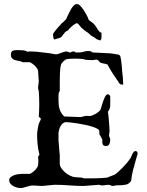

<svg xmlns="http://www.w3.org/2000/svg" viewBox="-20 -925 733 955"><path d="M25.9 -28.8Q25.9 -38.1 33 -43.9Q40 -49.8 50 -53.5Q60.1 -57.1 70.3 -58.6Q80.6 -60.1 87.4 -60.1H127Q131.3 -61 138.2 -65.4Q145 -69.8 151.6 -75.9Q158.2 -82 163.3 -89.6Q168.5 -97.2 169.4 -104Q170.9 -114.3 170.9 -126Q170.9 -135.3 169.4 -145.5L176.3 -156.2Q169.4 -181.2 167 -206.1Q164.6 -231 164.6 -254.9Q164.6 -259.8 165.3 -267.1Q166 -274.4 167.2 -282Q168.5 -289.6 169.9 -296.6Q171.4 -303.7 172.9 -309.1Q173.3 -310.5 174.3 -312.5Q176.3 -316.4 176.3 -317.4Q177.7 -320.8 179.7 -323.7Q180.7 -326.2 181.9 -328.9Q183.1 -331.5 183.1 -333Q183.1 -336.9 179.2 -339.8Q175.3 -342.8 172.9 -342.8Q173.8 -358.9 174.6 -375.2Q175.3 -391.6 175.3 -407.2Q175.3 -423.8 174.6 -439.7Q173.8 -455.6 172.9 -472.2Q170.4 -479 169.9 -482.2Q169.4 -485.4 169.4 -490.7L172.9 -519.5L169.4 -571.8Q169.4 -577.6 164.3 -585Q159.2 -592.3 152.3 -598.9Q145.5 -605.5 138.4 -610.1Q131.3 -614.7 127 -615.7H91.8L87.9 -617.7Q86.4 -618.7 85 -619.4Q83.5 -620.1 82.5 -620.1Q75.7 -622.1 67.1 -623.3Q58.6 -624.5 51.3 -627.4Q43.9 -630.4 39.1 -636Q34.2 -641.6 34.2 -652.3Q34.2 -661.1 36.6 -665.8Q39.1 -670.4 43.7 -672.6Q48.3 -674.8 54.9 -675.3Q61.5 -675.8 69.8 -675.8Q83 -675.8 95.2 -674.8Q107.4 -673.8 116.2 -667.5Q118.7 -668 121.1 -668.5Q123.5 -668.9 125.5 -668.9H134.8Q158.2 -668.9 183.3 -665.3Q208.5 -661.6 229.5 -659.7L257.3 -654.8Q263.7 -654.8 270.3 -657Q276.9 -659.2 283.9 -661.9Q291 -664.6 297.9 -666.7Q304.7 -668.9 311.5 -668.9Q316.4 -668.9 319.8 -666.5Q323.2 -664.1 330.6 -664.1Q333 -664.1 335.2 -666.5Q337.4 -668.9 342.8 -668.9Q347.7 -668.9 350.3 -668.5Q353 -668 355.5 -664.1H374.5Q384.8 -664.1 396 -667.7Q407.2 -671.4 418.5 -671.4Q425.3 -671.4 429.2 -670.4Q433.1 -669.4 440.4 -664.1L528.3 -659.7Q534.7 -659.2 540 -658.2Q544.9 -657.2 550.3 -656.5Q555.7 -655.8 559.6 -654.8Q562 -654.8 565.4 -654.3Q568.8 -653.8 571.8 -652.3Q574.7 -650.9 576.9 -648.4Q579.1 -646 579.1 -642.1Q580.6 -637.7 582 -627.7Q583.5 -617.7 584.7 -606.4Q585.9 -595.2 586.7 -585.4Q587.4 -575.7 587.4 -571.8Q589.8 -555.2 591.3 -538.1Q592.8 -521 592.8 -504.4H585Q574.2 -504.4 567.4 -521Q563 -526.9 561 -529.1Q559.1 -531.2 558.1 -533.7Q551.3 -543 544.2 -554Q537.1 -564.9 531.2 -574.7Q525.4 -584.5 521 -592.5Q516.6 -600.6 515.1 -604Q509.3 -606.4 502.9 -607.7Q496.6 -608.9 490.7 -610.1Q484.9 -611.3 480 -613.5Q475.1 -615.7 471.7 -621.1Q467.8 -628.4 456.5 -628.4Q452.1 -628.4 451.7 -627.4Q449.2 -627 445.6 -626.5Q441.9 -626 438 -626Q429.7 -626 421.4 -626.7Q413.1 -627.4 407.7 -627.4Q404.3 -627.4 403.3 -628.4Q402.3 -629.4 399.9 -629.4Q398.9 -629.4 398.2 -629.9Q397.5 -630.4 396.5 -630.9Q385.7 -632.3 375 -632.8Q364.3 -633.3 353.5 -633.3Q342.8 -633.3 332.5 -632.8Q322.3 -632.3 311.5 -630.9Q308.1 -629.9 303.7 -627Q299.3 -624 295.2 -619.9Q291 -615.7 287.6 -611.3Q284.2 -606.9 283.2 -603Q279.3 -586.4 278.3 -565.7Q277.3 -544.9 277.3 -522.9V-472.2Q272.9 -466.8 272 -461.2Q271 -455.6 271 -447.8V-430.7Q271 -418.9 271.7 -407.7Q272.5 -396.5 275.4 -385.7Q278.3 -375 283.9 -365Q289.6 -355 299.3 -345.7L377.9 -342.8Q387.2 -342.8 396 -346.2Q398.4 -347.2 401.9 -347.9Q405.3 -348.6 408.7 -348.6L427.7 -348.1Q436 -348.1 442.9 -353Q446.8 -354 451.9 -356.7Q457 -359.4 462.2 -363Q467.3 -366.7 471.7 -370.4Q476.1 -374 478.5 -377Q481.4 -382.8 485.1 -396Q488.8 -409.2 493.4 -422.4Q498 -435.5 503.7 -445.8Q509.3 -456.1 516.6 -456.1Q522.9 -456.1 528.3 -446.8V-401.9Q528.3 -395.5 527.1 -390.6Q525.9 -385.7 522.5 -377L516.6 -369.1L519 -353Q519 -351.1 520 -341.6Q521 -332 522 -319.6Q522.9 -307.1 523.9 -294.2Q524.9 -281.2 524.9 -272.9L522.5 -254.9Q522.5 -246.6 525.4 -240.7Q528.3 -234.9 528.3 -230Q528.3 -217.3 523.7 -208Q519 -198.7 506.3 -198.7Q500 -198.7 496.6 -200.9Q493.2 -203.1 491.5 -206.3Q489.7 -209.5 489.3 -213.6Q488.8 -217.8 488.8 -222.2Q488.8 -225.6 488.8 -228.3Q488.8 -231 487.8 -233.9L474.1 -257.8V-272.9Q473.6 -279.3 462.9 -285.2Q452.1 -291 436 -295.9Q419.9 -300.8 400.6 -304.7Q381.3 -308.6 363 -311.5Q344.7 -314.5 329.8 -315.9Q314.9 -317.4 308.1 -317.4Q299.3 -317.4 292.7 -311.8Q286.1 -306.2 281.5 -298.1Q276.9 -290 274.4 -281Q272 -272 271 -265.1V-226.6L277.3 -151.4V-108.9Q278.3 -97.7 286.4 -86.4Q294.4 -75.2 305.7 -65.9Q316.9 -56.6 329.6 -50.8Q342.3 -44.9 352.5 -43.9L387.2 -41.5L396.5 -38.1H427.7Q439.5 -38.1 449.2 -38.1Q459 -38.1 468.8 -38.6Q478.5 -39.1 488.8 -39.6Q499 -40 512.2 -41.5L551.3 -56.6Q559.1 -62 570.3 -72.3Q581.5 -82.5 592.5 -94Q603.5 -105.5 612.8 -116.7Q622.1 -127.9 626.5 -135.3Q628.9 -136.7 631.3 -142.8Q633.8 -148.9 637 -156Q640.1 -163.1 644.3 -168.5Q648.4 -173.8 654.3 -173.8Q659.7 -173.8 662.1 -169.4Q664.6 -165 664.6 -160.6L655.8 -129.9Q648.4 -104.5 641.6 -78.4Q634.8 -52.2 632.3 -25.4Q622.1 -9.8 606.4 -6.6Q590.8 -3.4 574.2 -3.4Q568.8 -3.4 563.5 -3.4Q558.1 -3.4 553.7 -2.4L543.5 0Q538.6 0 535.6 -1Q532.7 -2 530.3 -2.9Q527.8 -3.9 525.4 -4.9Q522.9 -5.9 519 -5.9L487.8 -2.4L471.7 -5.9L396.5 0Q360.8 0 325.2 -2.9Q289.6 -5.9 251.5 -5.9L189 0L145 -2.4Q136.2 -2.4 127.9 -0.5Q119.6 1.5 111.8 3.9Q104 6.3 96.7 8.3Q89.4 10.3 82.5 10.3Q74.2 10.3 64.5 7.8Q54.7 5.4 46.1 0.5Q37.6 -4.4 31.7 -11.7Q25.9 -19 25.9 -28.8ZM450.2 -800.8Q455.6 -796.4 458.7 -790.8Q461.9 -785.2 465.1 -779.8Q468.3 -774.4 472.7 -769.5Q477.1 -764.6 484.9 -761.7V-740.2Q484.9 -736.3 484.1 -732.9Q483.4 -729.5 478.5 -723.6L465.3 -728.5Q460.9 -729.5 459.7 -730.5Q458.5 -731.4 457.5 -732.4Q456.5 -733.4 454.3 -735.4Q452.1 -737.3 446.3 -740.7Q440.4 -743.7 437.3 -745.4Q434.1 -747.1 431.9 -749Q429.7 -751 427.5 -753.2Q425.3 -755.4 420.9 -759.3L416 -763.2Q414.6 -764.2 411.1 -766.4Q407.7 -768.6 403.8 -771.5Q399.9 -774.4 396.7 -777.1Q393.6 -779.8 393.1 -781.2Q388.2 -783.2 384 -788.1Q379.9 -793 376.2 -797.6Q372.6 -802.2 369.1 -805.9Q365.7 -809.6 362.8 -809.6Q358.9 -809.6 351.6 -804.9Q344.2 -800.3 337.2 -794.2Q330.1 -788.1 325 -782.2Q319.8 -776.4 319.8 -774.4Q308.1 -769.5 303.2 -764.2Q298.3 -758.8 294.9 -753.4Q291.5 -748 287.4 -743.2Q283.2 -738.3 272.9 -734.9Q269.5 -734.9 261.5 -731.9Q253.4 -729 249 -729Q247.6 -729.5 246.6 -733.4Q245.6 -737.3 244.9 -742.2Q244.1 -747.1 243.9 -751Q243.7 -754.9 243.7 -755.4Q243.7 -756.8 248.5 -763.7Q253.4 -770.5 259.8 -778.3Q266.1 -786.1 272.2 -792.7Q278.3 -799.3 280.3 -800.8Q280.3 -803.2 284.9 -807.1Q289.6 -811 295.2 -815.9Q300.8 -820.8 305.9 -826.2Q311 -831.5 312 -836.9Q315.9 -844.2 321 -855.7Q326.2 -867.2 332.5 -878.2Q338.9 -889.2 346.4 -897Q354 -904.8 362.8 -904.8Q370.6 -904.8 378.9 -896.5Q387.2 -888.2 394.8 -877Q402.3 -865.7 408.4 -854.5Q414.6 -843.3 417.5 -836.9L420.9 -826.7Q422.4 -824.7 427 -821.3Q431.6 -817.9 436.8 -814.2Q441.9 -810.5 446 -807.1Q450.2 -803.7 450.2 -800.8Z"/></svg>

Font: IM FELL English
Style: Regular
Weight: 400
Designer: Igino Marini
Foundry: Igino Marini
Version: 3.00